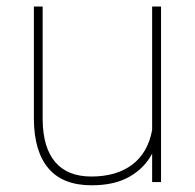

<svg xmlns="http://www.w3.org/2000/svg" viewBox="-20 -548 587 578"><path d="M438 0V-85.4Q414.6 -41.5 369.6 -15.9Q324.7 9.8 255.9 9.8Q169.4 9.8 126.2 -40.8Q83 -91.3 82 -188V-528.3H108.4V-187Q109.4 -103 146.5 -59.8Q183.6 -16.6 254.9 -16.6Q330.6 -16.6 377.9 -52.2Q425.3 -87.9 438 -156.7V-528.3H464.8V0Z"/></svg>

Font: TypoPRO Roboto
Style: Regular
Weight: 250
Designer: Google
Version: Version 2.136; 2016